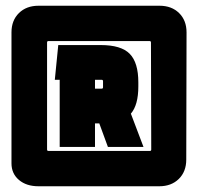

<svg xmlns="http://www.w3.org/2000/svg" viewBox="-20 -820 690 669"><path d="M114 -171Q72 -171 46 -193Q20 -215 20 -251V-707Q20 -749 46 -774.5Q72 -800 114 -800H536Q578 -800 604 -774.5Q630 -749 630 -707L629 -264Q629 -222 603 -196.5Q577 -171 535 -171ZM149 -294H502Q507 -294 507 -299L506 -672Q506 -677 501 -677H149Q144 -677 144 -672V-299Q144 -294 149 -294ZM188 -308V-542H171L183 -663H331Q402 -663 432 -632.5Q462 -602 462 -533V-519Q462 -454 436 -424L480 -308H356L326 -390H311V-308ZM334 -542H311V-511H334Q339 -511 339 -516V-537Q339 -542 334 -542Z"/></svg>

Font: Karantina
Style: Bold
Weight: 700
Designer: Rony Koch
Foundry: Rony Koch
Version: Version 1.000; ttfautohint (v1.8.3)